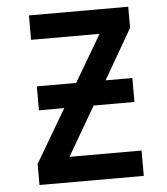

<svg xmlns="http://www.w3.org/2000/svg" viewBox="-52 -760 703 807"><g transform="rotate(-5 300.0 -357.0)"><path d="M82 0V-89L214 -313H107V-414H273L389 -611H100V-714H519V-625L397 -414H510V-313H338L218 -107H522V0Z"/></g></svg>

Font: Noto Sans Mono SemiBold
Style: Regular
Weight: 600
Designer: Monotype Design Team
Foundry: Monotype Imaging Inc.
Version: Version 2.014; ttfautohint (v1.8.4.7-5d5b)